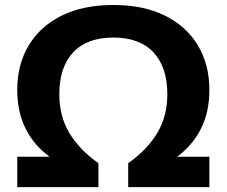

<svg xmlns="http://www.w3.org/2000/svg" viewBox="-20 -770 932 790"><path d="M51 0V-125H184Q119.5 -172.5 85.2 -241Q51 -309.5 51 -400Q51 -504.5 98.2 -583.2Q145.5 -662 234 -705.8Q322.5 -749.5 446.5 -749.5Q570 -749.5 658.5 -705.8Q747 -662 794.2 -583.2Q841.5 -504.5 841.5 -400Q841.5 -309.5 807.2 -241Q773 -172.5 708.5 -125H841.5V0H507.5V-98.5Q586.5 -154.5 627.5 -223.5Q668.5 -292.5 668.5 -382Q668.5 -493.5 611.5 -554.5Q554.5 -615.5 446.5 -615.5Q338 -615.5 281 -554.5Q224 -493.5 224 -382Q224 -292.5 265 -223.5Q306 -154.5 385 -98.5V0Z"/></svg>

Font: Encode Sans Expanded
Style: Bold
Weight: 700
Width: 7
Designer: Multiple Designers
Foundry: Impallari Type
Version: Version 3.000; ttfautohint (v1.8.3) -l 8 -r 50 -G 200 -x 14 